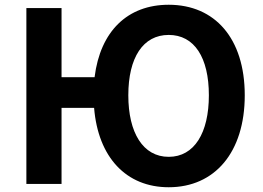

<svg xmlns="http://www.w3.org/2000/svg" viewBox="-20 -774 1105 808"><path d="M690 -114C582 -114 520 -215 520 -373C520 -532 582 -627 690 -627C798 -627 859 -532 859 -373C859 -215 798 -114 690 -114ZM239 -449V-740H91V0H239V-320H376C393 -112 511 14 690 14C884 14 1010 -133 1010 -373C1010 -613 884 -754 690 -754C517 -754 402 -643 378 -449Z"/></svg>

Font: Noto Sans Mono CJK JP Bold
Style: Regular
Weight: 700
Designer: Ryoko NISHIZUKA (kana & ideographs); Paul D. Hunt (Latin, Greek & Cyrillic); Wenlong ZHANG (bopomofo); Sandoll Communica
Foundry: Adobe Systems Incorporated
Version: Version 1.004;PS 1.004;hotconv 1.0.82;makeotf.lib2.5.63406